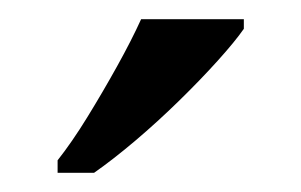

<svg xmlns="http://www.w3.org/2000/svg" viewBox="-20 -786 314 200"><path d="M40 -619Q55 -638 71 -664Q87 -690 102 -717Q117 -744 127 -766H234V-756Q225 -743 207 -723Q189 -703 166.5 -681Q144 -659 121 -639.5Q98 -620 78 -606H40Z"/></svg>

Font: Noto Serif Khmer
Style: Regular
Weight: 400
Designer: Danh Hong and the Monotype Design Team
Foundry: Monotype Imaging Inc.
Version: Version 2.003